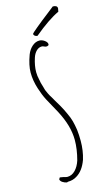

<svg xmlns="http://www.w3.org/2000/svg" viewBox="-127 -857 510 912"><g transform="rotate(-15 128.0 -400.5)"><path d="M51 -12 56 -20Q60 -20 74 -17Q85 -13 92 -13Q114 -13 131 -30.5Q148 -48 157 -76Q171 -128 171 -174Q171 -243 129 -322Q103 -368 89 -395Q75 -422 64 -457Q51 -498 51 -536Q51 -572 69 -621Q78 -644 94.5 -658.5Q111 -673 130 -673Q143 -673 155.5 -664Q168 -655 168 -645Q168 -637 155 -637Q151 -637 145 -640Q139 -643 134 -643Q119 -643 107 -631Q95 -619 89 -600Q77 -563 77 -532Q77 -513 82 -493Q83 -487 84 -483Q85 -479 85 -477L91 -457L96 -439L104 -421Q107 -414 110.5 -408.5Q114 -403 117 -398L129 -377Q133 -371 146 -348.5Q159 -326 170 -301Q180 -280 185 -261.5Q190 -243 194 -217Q197 -192 197 -162Q197 -114 184 -72Q166 -22 132 -2Q113 10 88 10L83 12Q72 10 62 3.5Q52 -3 51 -12ZM163 -640Q163 -641 162 -641V-640ZM110 -711Q110 -714 138 -737L170 -763L197 -784Q231 -810 234 -813Q256 -813 256 -798L253 -782Q201 -758 128 -697Q121 -697 115.5 -701Q110 -705 110 -711Z"/></g></svg>

Font: Amatic SC
Style: Regular
Weight: 400
Designer: Multiple Designers
Foundry: Vernon Adams
Version: Version 2.505